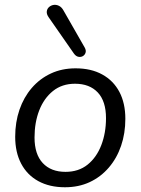

<svg xmlns="http://www.w3.org/2000/svg" viewBox="-20 -785 596 814"><path d="M255.3 8.9Q190.2 8.9 142.7 -17Q95.2 -42.9 69.8 -91.1Q44.4 -139.2 44.4 -205.2Q44.4 -266.9 62.5 -319.7Q80.6 -372.4 114.6 -412Q148.7 -451.6 195.6 -473.4Q242.5 -495.3 300.5 -495.3Q366.2 -495.3 413.4 -469.3Q460.7 -443.4 486.1 -395.5Q511.4 -347.6 511.4 -281.2Q511.4 -219.4 493.3 -166.7Q475.3 -114 441.2 -74.4Q407.2 -34.8 360.3 -12.9Q313.4 8.9 255.3 8.9ZM257.8 -56.4Q313.3 -56.4 351.5 -87.1Q389.6 -117.9 409.5 -169.8Q429.4 -221.7 429.4 -284.1Q429.4 -355.8 394.6 -392.9Q359.7 -430 298 -430Q243 -430 204.6 -399.2Q166.3 -368.4 146.3 -317Q126.4 -265.7 126.4 -202.2Q126.4 -131 161.3 -93.7Q196.1 -56.4 257.8 -56.4ZM293.2 -558.2 186.9 -710.9Q177.1 -724.5 178.3 -736Q179.5 -747.5 187.6 -754.8Q195.6 -762.1 206.9 -764.1Q218.1 -766 229.8 -760.4Q241.5 -754.8 249.4 -740.2L339 -583.6Q345.9 -571.4 342.7 -561.6Q339.6 -551.8 331 -546.9Q322.5 -542.1 312 -544.3Q301.5 -546.5 293.2 -558.2Z"/></svg>

Font: Nunito Variable Extra Light
Style: Italic
Weight: 200
Italic angle: -9°
Designer: Vernon Adams
Foundry: Vernon Adams
Version: Version 3.602